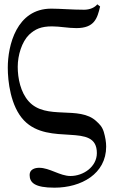

<svg xmlns="http://www.w3.org/2000/svg" viewBox="-20 -680 549 888"><path d="M16 -367C16 -306 28 -189 91 -123C208 -1 428 -118 428 28C428 91 366 134 306 134C257 134 210 96 161 96C142 96 117 103 117 129C117 165 141 188 232 188C356 188 471 124 471 -2C471 -23 467 -46 460 -70C452 -95 441 -105 426 -119C347 -194 193 -122 113 -211C75 -253 62 -318 62 -371C62 -425 81 -486 114 -519C143 -546 170 -558 221 -558C257 -558 295 -550 333 -550C417 -550 430 -595 443 -650L430 -660C419 -646 397 -635 369 -635C314 -635 257 -640 217 -640C56 -640 16 -469 16 -367Z"/></svg>

Font: Libertinus Math
Style: Regular
Weight: 400
Designer: Philipp H. Poll, Khaled Hosny
Foundry: Caleb Maclennan
Version: Version 7.050;RELEASE